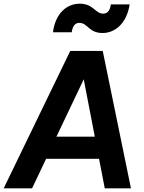

<svg xmlns="http://www.w3.org/2000/svg" viewBox="-47 -1021 779 1041"><path d="M509 -842C577 -842 640 -894 656 -997H554C550 -968 539 -947 512 -947C469 -947 460 -1001 385 -1001C319 -1001 254 -953 240 -846H342C346 -878 359 -897 383 -897C429 -897 434 -842 509 -842ZM127 0 203 -160H490L521 0H663L510 -745H334L-27 0ZM259 -280 407 -591 467 -280Z"/></svg>

Font: Plus Jakarta Sans
Style: Bold Italic
Weight: 700
Italic angle: -8°
Designer: Gumpita Rahayu
Foundry: Tokotype
Version: Version 2.071;gftools[0.9.30]